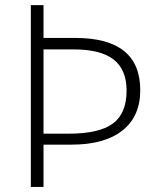

<svg xmlns="http://www.w3.org/2000/svg" viewBox="-20 -734 625 754"><path d="M530.8 -379.9Q530.8 -276.4 460.4 -221.2Q390.1 -166 261.2 -166H150.9V0H101.1V-713.9H150.9V-585H275.9Q530.8 -585 530.8 -379.9ZM150.9 -209H249Q369.6 -209 423.3 -248.8Q477.1 -288.6 477.1 -377.9Q477.1 -460.4 426.3 -500.2Q375.5 -540 269 -540H150.9Z"/></svg>

Font: CAA NEO Sans Light
Style: Regular
Weight: 300
Version: Version 1.10